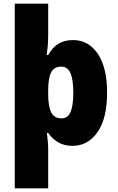

<svg xmlns="http://www.w3.org/2000/svg" viewBox="-20 -780 639 1040"><path d="M560 -277Q560 -138 508 -64Q456 10 373 10Q327 10 294.5 -9.5Q262 -29 241 -60H234Q237 -36 239 -13Q241 10 241 26V240H60V-760H241V-593Q241 -557 238.5 -529.5Q236 -502 233 -482H241Q263 -522 295.5 -542.5Q328 -563 376 -563Q459 -563 509.5 -489Q560 -415 560 -277ZM377 -277Q377 -348 362 -383.5Q347 -419 311 -419Q273 -419 257 -388Q241 -357 241 -291V-271Q241 -205 257 -172Q273 -139 313 -139Q348 -139 362.5 -174Q377 -209 377 -277Z"/></svg>

Font: Noto Sans Lao SemiCondensed Black
Style: Regular
Weight: 900
Width: 4
Designer: Monotype Design Team
Foundry: Monotype Imaging Inc.
Version: Version 2.003; ttfautohint (v1.8.4.7-5d5b)